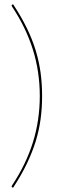

<svg xmlns="http://www.w3.org/2000/svg" viewBox="-20 -772 270 912"><path d="M42 120 37 117Q36 116 35.5 115.5Q35 115 35 114Q35 113 37 109Q103 10 136 -95Q169 -200 169 -316Q169 -432 136 -537Q103 -642 37 -741Q35 -745 35 -746Q35 -747 35.5 -747.5Q36 -748 37 -749L42 -752Q81 -693 107.5 -638.5Q134 -584 150 -531Q166 -478 173 -425Q180 -372 180 -316Q180 -260 173 -207.5Q166 -155 150 -102Q134 -50 107.5 5.5Q81 61 42 120Z"/></svg>

Font: Aleo Thin
Style: Regular
Weight: 250
Designer: Alessio Laiso
Foundry: Alessio Laiso
Version: Version 2.001;gftools[0.9.29]